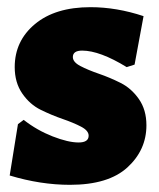

<svg xmlns="http://www.w3.org/2000/svg" viewBox="-20 -503 442 535"><path d="M232 -483Q305 -483 380 -458L355 -323L333 -316Q258 -362 209 -362Q183 -362 183 -344Q183 -330 204 -319Q225 -308 255.5 -297.5Q286 -287 316 -272Q346 -257 367 -227Q388 -197 388 -154Q388 -85 335 -36.5Q282 12 175 12Q93 12 7 -14L30 -157L46 -169Q83 -140 126.5 -123Q170 -106 199 -106Q227 -106 227 -125Q227 -139 206 -150Q185 -161 154.5 -171.5Q124 -182 93.5 -197Q63 -212 42 -242.5Q21 -273 21 -316Q21 -389 77.5 -436Q134 -483 232 -483Z"/></svg>

Font: Alegreya Sans Black
Style: Regular
Weight: 900
Designer: Juan Pablo del Peral
Foundry: Huerta Tipografica
Version: Version 2.007